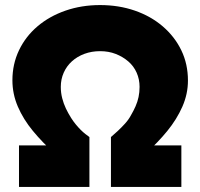

<svg xmlns="http://www.w3.org/2000/svg" viewBox="-20 -738 791 758"><path d="M55 0V-164H247L196 -132Q148 -175 110 -221Q72 -267 50.5 -317Q29 -367 29 -421Q29 -485 55 -539.5Q81 -594 128 -634Q175 -674 238.5 -696Q302 -718 375 -718Q449 -718 512.5 -696Q576 -674 623 -633.5Q670 -593 696 -539Q722 -485 722 -420Q722 -367 700 -317Q678 -267 640.5 -221Q603 -175 555 -132L504 -164H696V0H418V-197Q430 -207 445 -221Q460 -235 474 -250.5Q488 -266 497 -283Q507 -300 515 -318Q523 -336 527 -355Q531 -374 531 -395Q531 -425 519.5 -451Q508 -477 486.5 -495.5Q465 -514 437 -525Q409 -536 375 -536Q342 -536 313.5 -525.5Q285 -515 264 -496Q243 -477 231.5 -451Q220 -425 220 -395Q220 -372 225.5 -350.5Q231 -329 240 -310Q249 -291 261 -272Q270 -258 279.5 -246.5Q289 -235 298.5 -225.5Q308 -216 317 -209Q326 -202 333 -197V0Z"/></svg>

Font: Mach ExtraBold
Style: Regular
Weight: 800
Version: Version 1.002